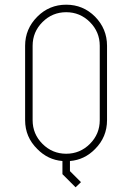

<svg xmlns="http://www.w3.org/2000/svg" viewBox="-20 -687 562 818"><path d="M405 -492Q405 -551 363 -593Q321 -635 262 -635Q203 -635 161 -593Q119 -551 119 -492V-175Q119 -116 161 -74Q203 -32 262 -32Q321 -32 363 -74Q405 -116 405 -175ZM278 -1V42L325 89L302 111L246 55V-1Q184 -6 139 -52Q87 -103 87 -175V-492Q87 -564 139 -616Q190 -667 262 -667Q334 -667 385 -616Q436 -564 436 -492V-175Q436 -103 385 -52Q340 -6 278 -1Z"/></svg>

Font: Zector
Style: Regular
Weight: 400
Designer: GGBot
Version: 0.72